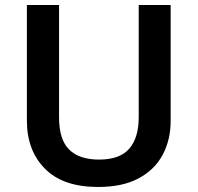

<svg xmlns="http://www.w3.org/2000/svg" viewBox="-20 -734 787 764"><path d="M659 -252Q659 -178 627.5 -118.5Q596 -59 532 -24.5Q468 10 370 10Q231 10 159 -62.5Q87 -135 87 -254V-714H215V-267Q215 -179 255 -139Q295 -99 374 -99Q457 -99 494.5 -142.5Q532 -186 532 -268V-714H659Z"/></svg>

Font: Noto Sans Sinhala UI SemiBold
Style: Regular
Weight: 600
Designer: Jelle Bosma - Monotype Design Team
Foundry: Monotype Imaging Inc.
Version: Version 2.006; ttfautohint (v1.8.4.7-5d5b)